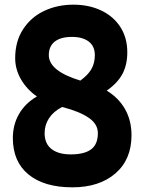

<svg xmlns="http://www.w3.org/2000/svg" viewBox="-20 -786 618 822"><path d="M543 -207Q543 -103 474 -43.5Q405 16 290 16Q169 16 102 -39Q35 -94 35 -195Q35 -252 61.5 -298Q88 -344 138 -373Q95 -403 70 -446Q45 -489 45 -537Q45 -609 79 -661Q113 -713 169.5 -739.5Q226 -766 294 -766Q361 -766 413.5 -741Q466 -716 495.5 -670Q525 -624 525 -562Q525 -509 504.5 -470Q484 -431 437 -398Q488 -367 515.5 -318.5Q543 -270 543 -207ZM189 -550Q189 -482 324 -441Q357 -465 371.5 -490.5Q386 -516 386 -550Q386 -588 360 -608Q334 -628 288 -628Q240 -628 214.5 -608Q189 -588 189 -550ZM399 -216Q399 -255 359.5 -282Q320 -309 246 -328Q209 -309 190 -280Q171 -251 171 -216Q171 -171 200.5 -148Q230 -125 283 -125Q341 -125 370 -146.5Q399 -168 399 -216Z"/></svg>

Font: Farro
Style: Bold
Weight: 700
Designer: Aceler Chua
Foundry: Grayscale Limited
Version: Version 1.101